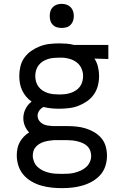

<svg xmlns="http://www.w3.org/2000/svg" viewBox="-20 -753 640 996"><path d="M301 223Q274 223 246.5 220Q219 217 193 209.5Q167 202 143 188Q119 174 101.5 153.5Q84 133 75.5 106.5Q67 80 67 53Q67 35 70.5 17.5Q74 0 82.5 -15.5Q91 -31 103.5 -44Q116 -57 131 -66Q117 -81 109 -100Q101 -119 101 -140Q101 -165 112.5 -188Q124 -211 144 -226Q128 -237 115.5 -252Q103 -267 95 -284Q87 -301 83.5 -320Q80 -339 80 -359Q80 -384 86 -409Q92 -434 107 -454.5Q122 -475 143 -489.5Q164 -504 187.5 -513Q211 -522 236.5 -525Q262 -528 287 -528Q306 -528 325.5 -526.5Q345 -525 363 -520H542V-447L470 -449Q483 -429 488.5 -405.5Q494 -382 494 -359Q494 -333 487.5 -308Q481 -283 466.5 -262.5Q452 -242 431 -227.5Q410 -213 386.5 -204Q363 -195 337.5 -192Q312 -189 287 -189Q266 -189 246 -191Q226 -193 206 -198Q193 -192 184 -179.5Q175 -167 175 -153Q175 -139 182.5 -128Q190 -117 201.5 -110.5Q213 -104 226 -102Q239 -100 252 -99H328Q352 -99 376.5 -96.5Q401 -94 424 -87Q447 -80 468.5 -67.5Q490 -55 506 -36Q522 -17 528.5 7Q535 31 535 55Q535 82 526.5 108.5Q518 135 500 155Q482 175 458 188.5Q434 202 408 209.5Q382 217 355 220Q328 223 301 223ZM287 -263Q302 -263 316.5 -264.5Q331 -266 345 -270.5Q359 -275 372 -283Q385 -291 394 -303Q403 -315 407 -329.5Q411 -344 411 -359Q411 -378 403 -397Q395 -416 379 -428.5Q363 -441 343.5 -447Q324 -453 305 -454H287Q272 -454 257 -452.5Q242 -451 228 -446.5Q214 -442 201.5 -434Q189 -426 180 -414Q171 -402 167 -387.5Q163 -373 163 -359Q163 -344 167 -329.5Q171 -315 180 -303Q189 -291 201.5 -283Q214 -275 228 -270.5Q242 -266 257 -264.5Q272 -263 287 -263ZM301 149Q318 149 334.5 148Q351 147 367 143Q383 139 398.5 132Q414 125 426.5 114Q439 103 446 87.5Q453 72 453 56Q453 42 448 28.5Q443 15 432.5 5Q422 -5 409.5 -10.5Q397 -16 383.5 -19.5Q370 -23 356 -24.5Q342 -26 328 -26H259Q246 -25 233.5 -23Q221 -21 209 -17.5Q197 -14 186 -7.5Q175 -1 166.5 8Q158 17 154 29Q150 41 150 54Q150 70 156.5 86Q163 102 175.5 113.5Q188 125 203 132Q218 139 234.5 143Q251 147 267.5 148Q284 149 301 149ZM300 -608Q287 -608 275 -611.5Q263 -615 254 -624Q245 -633 241.5 -645Q238 -657 238 -670Q238 -683 241.5 -695Q245 -707 254 -716Q263 -725 275 -729Q287 -733 300 -733Q313 -733 325 -729Q337 -725 346 -716Q355 -707 359 -695Q363 -683 363 -670Q363 -657 359 -645Q355 -633 346 -624Q337 -615 325 -611.5Q313 -608 300 -608Z"/></svg>

Font: R Plex Mono
Style: Regular
Weight: 400
Monospace: yes
Designer: Belleve Invis
Foundry: Belleve Invis
Version: Version 31.8.0